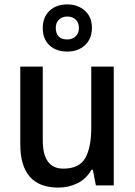

<svg xmlns="http://www.w3.org/2000/svg" viewBox="-20 -841 611 871"><path d="M496 -539V0H415L401 -71H395Q372 -30 332 -10Q292 10 245 10Q72 10 72 -187V-539H174V-205Q174 -76 267 -76Q339 -76 366.5 -123.5Q394 -171 394 -263V-539ZM285 -607Q235 -607 204.5 -635.5Q174 -664 174 -714Q174 -763 204.5 -792Q235 -821 285 -821Q333 -821 365 -792.5Q397 -764 397 -715Q397 -665 365.5 -636Q334 -607 285 -607ZM285 -662Q308 -662 323 -676Q338 -690 338 -714Q338 -738 323.5 -752Q309 -766 285 -766Q262 -766 247.5 -752Q233 -738 233 -714Q233 -690 246 -676Q259 -662 285 -662Z"/></svg>

Font: Noto Sans Malayalam SemiCondensed Medium
Style: Regular
Weight: 500
Width: 4
Designer: Jelle Bosma - Monotype Design Team
Foundry: Monotype Imaging Inc.
Version: Version 2.104; ttfautohint (v1.8.4.7-5d5b)